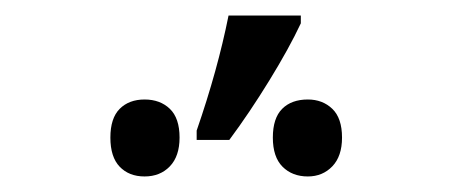

<svg xmlns="http://www.w3.org/2000/svg" viewBox="-20 -858 582 247"><path d="M367 -828Q352 -796 326.5 -754.5Q301 -713 275 -678H233V-690Q260 -768 274 -838H367ZM211 -681Q211 -657 198.5 -644Q186 -631 166 -631Q146 -631 134 -643.5Q122 -656 122 -681Q122 -706 134 -718Q146 -730 166 -730Q186 -730 198.5 -718Q211 -706 211 -681ZM420 -681Q420 -657 407.5 -644Q395 -631 376 -631Q356 -631 343.5 -643.5Q331 -656 331 -681Q331 -706 343 -718Q355 -730 376 -730Q395 -730 407.5 -718Q420 -706 420 -681Z"/></svg>

Font: Noto Sans Display
Style: Regular
Weight: 400
Designer: Monotype Design team
Foundry: Monotype Imaging Inc.
Version: Version 1.000